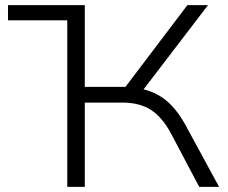

<svg xmlns="http://www.w3.org/2000/svg" viewBox="-20 -725 886 745"><path d="M11 -646V-705H309V-646ZM241 0V-705H309V-388H480L454 -371L707 -705H787L524 -361L500 -384Q545 -380 581 -363Q617 -346 645.5 -316Q674 -286 698 -243L830 0H753L643 -208Q609 -271 565 -299Q521 -327 454 -327H309V0Z"/></svg>

Font: Nunito Sans 10pt SemiExpanded Light
Style: Regular
Weight: 300
Width: 6
Designer: Vernon Adams
Foundry: Vernon Adams
Version: Version 3.101;gftools[0.9.27]